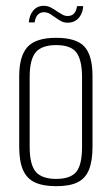

<svg xmlns="http://www.w3.org/2000/svg" viewBox="-20 -633 384 660"><path d="M173 7Q128 7 100 -6Q72 -19 59 -49Q46 -79 46 -129V-371Q46 -440 74.5 -471.5Q103 -503 173 -503Q243 -503 270.5 -472.5Q298 -442 298 -371V-129Q298 -80 286 -50Q274 -20 247 -6.5Q220 7 173 7ZM173 -18Q222 -18 242 -42Q262 -66 262 -128V-368Q262 -426 243 -452Q224 -478 173 -478Q124 -478 103 -453.5Q82 -429 82 -368V-128Q82 -67 103 -42.5Q124 -18 173 -18ZM213 -555Q201 -555 192.5 -559Q184 -563 170 -573Q163 -578 153 -584.5Q143 -591 131 -591Q119 -591 110.5 -583Q102 -575 99 -556H79Q81 -581 94.5 -597Q108 -613 131 -613Q143 -613 154 -607.5Q165 -602 176 -594Q187 -587 195 -582.5Q203 -578 213 -578Q226 -578 234 -586Q242 -594 245 -612H266Q265 -595 258 -582Q251 -569 239.5 -562Q228 -555 213 -555Z"/></svg>

Font: Alumni Sans ExtraLight
Style: Regular
Weight: 250
Version: Version 1.018